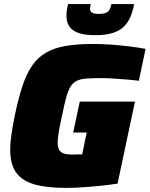

<svg xmlns="http://www.w3.org/2000/svg" viewBox="-20 -911 732 939"><path d="M302 8Q206 8 146 -10Q86 -28 58 -68.5Q30 -109 30 -179Q30 -214 36.5 -257.5Q43 -301 54 -354Q71 -434 90.5 -492.5Q110 -551 137.5 -590.5Q165 -630 204 -653Q243 -676 299.5 -686Q356 -696 435 -696Q473 -696 518.5 -693Q564 -690 609.5 -684.5Q655 -679 692 -672L659 -516Q629 -520 595 -522.5Q561 -525 531 -527Q501 -529 483 -529Q436 -529 405.5 -527Q375 -525 356 -516Q337 -507 325 -487.5Q313 -468 303.5 -433Q294 -398 283 -344Q273 -298 267.5 -266.5Q262 -235 262 -213Q262 -190 270 -177Q278 -164 294.5 -159.5Q311 -155 338 -155Q342 -155 349.5 -155.5Q357 -156 366 -156Q375 -156 382 -156L404 -263H338L370 -414H640L555 -13Q518 -7 473 -2.5Q428 2 383.5 5Q339 8 302 8ZM446 -739Q393 -739 362 -750.5Q331 -762 318 -783.5Q305 -805 305 -833Q305 -847 307 -861Q309 -875 313 -891H424Q423 -885 421.5 -879Q420 -873 420 -868Q420 -857 429 -850Q438 -843 463 -843Q489 -843 501 -849.5Q513 -856 517.5 -867Q522 -878 525 -891H636Q630 -858 618.5 -830Q607 -802 586.5 -781.5Q566 -761 532 -750Q498 -739 446 -739Z"/></svg>

Font: Saira Thin Black
Style: Italic
Weight: 900
Italic angle: -12°
Version: Version 1.101